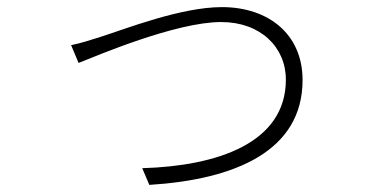

<svg xmlns="http://www.w3.org/2000/svg" viewBox="-20 -510 1040 540"><path d="M831 -285C831 -413 736 -490 604 -490C489 -490 334 -429 262 -406C230 -396 209 -389 180 -383L201 -333C252 -353 474 -448 602 -448C713 -448 784 -377 784 -286C784 -107 590 -43 380 -37L400 10C641 -5 831 -85 831 -285Z"/></svg>

Font: Glow Sans SC Normal Light
Style: Regular
Weight: 300
Designer: Ryoko NISHIZUKA (kana, bopomofo & ideographs); Paul D. Hunt (Latin, Greek & Cyrillic); Sandoll Communications, Soo-young
Version: Version 0.93